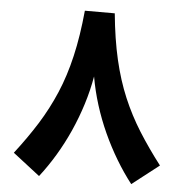

<svg xmlns="http://www.w3.org/2000/svg" viewBox="-53 -772 810 843"><g transform="rotate(5 352.5 -350.5)"><path d="M149.9 20Q186 -26.4 218.3 -80.1Q250.5 -133.8 276.9 -192.6Q303.2 -251.5 322.5 -313Q341.8 -374.5 352.5 -436.5Q363.3 -374.5 382.6 -313Q401.9 -251.5 428.7 -192.6Q455.6 -133.8 487.8 -80.1Q520 -26.4 556.2 20L674.8 -72.3Q620.1 -143.6 577.1 -211.9Q534.2 -280.3 502.7 -354.7Q471.2 -429.2 450.4 -518.6Q429.7 -607.9 418.9 -720.7H287.1Q276.4 -607.9 255.6 -518.6Q234.9 -429.2 203.1 -354.7Q171.4 -280.3 128.7 -211.9Q85.9 -143.6 30.8 -72.3Z"/></g></svg>

Font: Estedad-FD-VF Thin
Style: Regular
Weight: 100
Designer: Amin Abedi
Version: Version 5.0